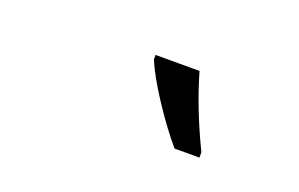

<svg xmlns="http://www.w3.org/2000/svg" viewBox="-38 -875 588 377"><g transform="rotate(20 256.5 -686.0)"><path d="M239 -757V-766H331Q350 -698 389 -617V-606H337Q311 -636 281 -681.5Q251 -727 239 -757Z"/></g></svg>

Font: Noto Sans UI Narrow
Style: Italic
Weight: 400
Width: 4
Italic angle: -12°
Designer: Monotype Design Team
Foundry: Monotype Imaging Inc.
Version: Version 1.001